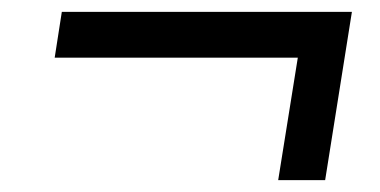

<svg xmlns="http://www.w3.org/2000/svg" viewBox="-20 -447 640 323"><path d="M448 -144 481 -350H72L84 -427H572L527 -144Z"/></svg>

Font: Nunito Sans 7pt SemiBold
Style: Italic
Weight: 600
Italic angle: -9°
Designer: Vernon Adams
Foundry: Vernon Adams
Version: Version 3.101;gftools[0.9.27]